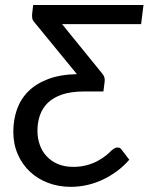

<svg xmlns="http://www.w3.org/2000/svg" viewBox="-20 -736 591 764"><path d="M541.5 -640H227L387 -443Q393.5 -435.5 395.5 -427.5Q397.5 -419.5 396.5 -412L391.5 -372H315Q263 -372 227.5 -360Q192 -348 170.2 -326.8Q148.5 -305.5 138.8 -277Q129 -248.5 129 -215.5Q129 -186.5 138 -160.5Q147 -134.5 165 -114.8Q183 -95 209.8 -83.5Q236.5 -72 272 -72Q301 -72 325.5 -78.8Q350 -85.5 369 -95.8Q388 -106 402 -117.5Q416 -129 424.5 -138Q433.5 -145 438 -147Q442.5 -149 448 -149Q451 -149 455 -148Q459 -147 463 -141.5L494.5 -100.5Q473 -75.5 446.5 -55.8Q420 -36 390.2 -21.8Q360.5 -7.5 327.8 0Q295 7.5 261.5 7.5Q213.5 7.5 171.8 -8.2Q130 -24 99.2 -52.8Q68.5 -81.5 50.8 -122Q33 -162.5 33 -212Q33 -258.5 47.2 -299.8Q61.5 -341 92 -371.8Q122.5 -402.5 170.5 -421Q218.5 -439.5 286 -441L118 -646Q109.5 -655 108.2 -664.2Q107 -673.5 108 -681.5L112 -716H551Z"/></svg>

Font: Lato 2
Style: Italic
Weight: 400
Italic angle: -7°
Designer: Lukasz Dziedzic with Adam Twardoch and Botio Nikoltchev
Foundry: tyPoland Lukasz Dziedzic
Version: Version 2.015; 2015-08-06; http://www.latofonts.com/